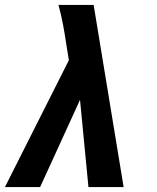

<svg xmlns="http://www.w3.org/2000/svg" viewBox="-37 -755 633 775"><path d="M-17 0H125L286 -352L320 0H462L341 -735H199Q210 -695 217.5 -655Q225 -615 231 -574L241 -512Z"/></svg>

Font: Iosevka Sparkle XBdObl
Style: Regular
Weight: 800
Italic angle: -9°
Designer: Belleve Invis
Foundry: Belleve Invis
Version: Version 4.5.0; ttfautohint (v1.8.3)